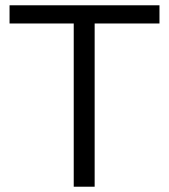

<svg xmlns="http://www.w3.org/2000/svg" viewBox="-20 -706 639 726"><path d="M258.8 0V-617.2H16.1V-686H583V-617.2H337.9V0Z"/></svg>

Font: Archivo Light
Style: Regular
Weight: 300
Designer: Hector Gatti
Foundry: Omnibus-Type
Version: Version 2.001